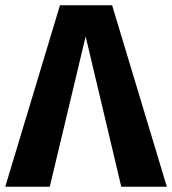

<svg xmlns="http://www.w3.org/2000/svg" viewBox="-33 -713 657 733"><path d="M196 -693 -13 0H157L294 -574L430 0H604L395 -693Z"/></svg>

Font: Fira Sans
Style: Bold
Weight: 700
Designer: Carrois Corporate & Edenspiekermann AG
Foundry: Carrois Corporate GbR & Edenspiekermann AG
Version: Version 4.203